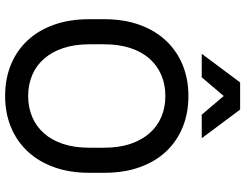

<svg xmlns="http://www.w3.org/2000/svg" viewBox="-124 -826 958 750"><g transform="rotate(90 355.0 -451.0)"><path d="M355 8Q288 8 233 -14.5Q178 -37 138.5 -79Q99 -121 77 -182Q55 -243 55 -321V-379Q55 -456 77 -517Q99 -578 139 -620.5Q179 -663 234 -685.5Q289 -708 355 -708Q422 -708 477 -685.5Q532 -663 571.5 -621Q611 -579 633 -518Q655 -457 655 -379V-321Q655 -244 633 -183Q611 -122 571 -79.5Q531 -37 476 -14.5Q421 8 355 8ZM355 -82Q399 -82 436 -97.5Q473 -113 500 -143Q527 -173 542 -217.5Q557 -262 557 -321V-379Q557 -437 542 -481.5Q527 -526 500 -556.5Q473 -587 436 -602.5Q399 -618 355 -618Q311 -618 274 -602.5Q237 -587 210 -557Q183 -527 168 -482Q153 -437 153 -379V-321Q153 -263 168 -218.5Q183 -174 210 -143.5Q237 -113 274 -97.5Q311 -82 355 -82ZM355 -846 282 -760H190L302 -910H408L520 -760H428Z"/></g></svg>

Font: PT Root UI Web Medium
Style: Regular
Weight: 500
Designer: Vitaly Kuzmin
Foundry: ParaType Ltd.
Version: Version 1.001W